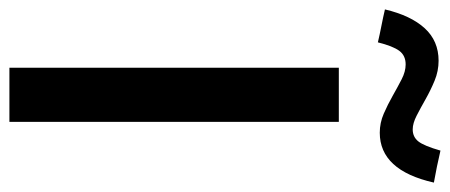

<svg xmlns="http://www.w3.org/2000/svg" viewBox="-343 -662 956 408"><g transform="rotate(90 135.0 -458.0)"><path d="M0 0ZM75 0V-700H190V0ZM21 -783Q4 -787 -14 -790.5Q-32 -794 -49 -798Q-36 -853 -9 -882.5Q18 -912 60 -912Q82 -912 102.5 -903.5Q123 -895 141.5 -884.5Q160 -874 176.5 -865.5Q193 -857 206 -857Q222 -857 231.5 -869Q241 -881 251 -916Q268 -912 285 -908.5Q302 -905 319 -902Q293 -787 213 -787Q192 -787 172.5 -795.5Q153 -804 134.5 -814.5Q116 -825 99.5 -833.5Q83 -842 68 -842Q49 -842 39 -828.5Q29 -815 21 -783Z"/></g></svg>

Font: Rosa Sans Medium
Style: Regular
Weight: 500
Designer: Pentagram / MCKL
Foundry: Pentagram / MCKL
Version: Version 1.005;September 16, 2019;FontCreator 11.5.0.2425 64-